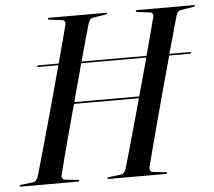

<svg xmlns="http://www.w3.org/2000/svg" viewBox="-60 -755 905 811"><g transform="rotate(-5 393.0 -350.0)"><path d="M172.5 -36Q170 -27.5 173 -20.8Q176 -14 184.5 -13L238.5 -7.5Q244.5 -7 244.5 -3.5Q244.5 0 239.5 0H-3.5Q-9 0 -9 -3Q-9 -7.5 -2.5 -7.5L47.5 -13.5Q64 -15 71 -37Q80 -68 94.8 -120.2Q109.5 -172.5 127.5 -236.8Q145.5 -301 163.8 -368.5Q182 -436 198.5 -497H112Q108 -497 109 -500.5Q109.5 -504 114 -504H200.5Q214.5 -556 225.8 -598.2Q237 -640.5 243.5 -666.5Q246.5 -683 230 -685.5L178 -692Q171.5 -693 171.5 -696.5Q171.5 -700 176.5 -700H418.5Q423 -700 423 -697.5Q423 -694 416.5 -693L361.5 -684Q348.5 -682.5 342 -663Q334.5 -638 323 -596.5Q311.5 -555 297.5 -504H573Q587 -556 598.2 -598.2Q609.5 -640.5 616 -666.5Q619 -683 602.5 -685.5L550.5 -692Q544 -693 544 -696.5Q544 -700 549 -700H791Q795.5 -700 795.5 -697.5Q795.5 -694 789 -693L734 -684Q721 -682.5 714.5 -663Q707.5 -638 695.8 -596.5Q684 -555 670 -504H758.5Q762.5 -504 761.5 -500.5Q761 -497 756.5 -497H668.5Q651.5 -435.5 633 -367.5Q614.5 -299.5 597.2 -235Q580 -170.5 566.2 -118.2Q552.5 -66 545 -36Q543 -27.5 545.8 -20.8Q548.5 -14 557 -13L611 -7.5Q617 -7 617 -3.5Q617 0 612 0H369Q363.5 0 363.5 -3Q363.5 -7.5 370 -7.5L420 -13.5Q436.5 -15 443.5 -37Q451.5 -64.5 464.5 -110.2Q477.5 -156 493.2 -212.2Q509 -268.5 525.5 -328.5H250Q233.5 -268 218.2 -211.2Q203 -154.5 191 -108.8Q179 -63 172.5 -36ZM252 -336H527.5Q551 -421 571.5 -497H295.5Q285.5 -459 274.2 -418Q263 -377 252 -336Z"/></g></svg>

Font: Fraunces 144pt S000
Style: Italic
Weight: 400
Italic angle: -16°
Version: Version 1.000; ttfautohint (v1.8.3)